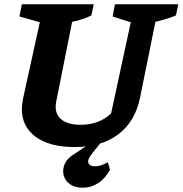

<svg xmlns="http://www.w3.org/2000/svg" viewBox="-20 -675 853 897"><path d="M328 12Q212 12 147 -35.5Q82 -83 82 -166Q82 -175 83.5 -186.5Q85 -198 87 -211L166 -571L71 -598L82 -655H418L407 -603Q387 -593 366.5 -586Q346 -579 317 -573L243 -202Q242 -194 241 -188Q240 -182 240 -177Q240 -136 270.5 -114Q301 -92 357 -92Q443 -92 499 -145L591 -571L506 -598L517 -655H813L802 -603Q762 -586 706 -573L635 -222Q613 -109 534 -48.5Q455 12 328 12ZM367 202Q329 202 306 185Q283 168 277 142Q271 116 283 89.5Q295 63 328 44L432 -25H464L408 45Q388 70 393 86Q398 102 426 102Q440 102 454.5 96.5Q469 91 484 83L494 118Q472 159 438.5 180.5Q405 202 367 202Z"/></svg>

Font: Piazzolla SC
Style: Bold Italic
Weight: 700
Italic angle: -11.3°
Designer: Juan Pablo del Peral
Foundry: Huerta Tipografica
Version: Version 1.330